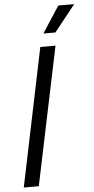

<svg xmlns="http://www.w3.org/2000/svg" viewBox="-62 -974 494 1010"><g transform="rotate(-5 185.0 -469.0)"><path d="M21.6 0 172.6 -729H252.9L100.9 0ZM195 -798.1 285.9 -937.9H369.7L258.4 -798.1Z"/></g></svg>

Font: Mona Sans
Style: Italic
Weight: 200
Italic angle: -11.6951°
Designer: Deni Anggara
Foundry: GitHub
Version: Version 2.000